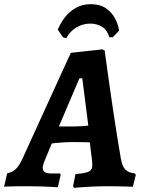

<svg xmlns="http://www.w3.org/2000/svg" viewBox="-58 -888 682 916"><path d="M518.8 -129.9Q525.4 -93.7 540 -79Q554.6 -64.3 586.1 -60.2L589.9 -54L575.8 3Q575.8 3 555 2.2Q534.3 1.5 506.7 1Q479.1 0.5 458.1 0.5Q417.6 0.5 379.9 2.3Q342.2 4.1 318.5 6.1Q294.9 8.2 294.9 8.2L290.6 0.3L302.2 -57.3Q351.9 -61.8 367.2 -70Q382.5 -78.2 382.5 -100.1Q382.5 -105.9 381.9 -113.4Q381.4 -120.9 380.3 -129.1L370.4 -208.8Q363.8 -209.3 346.2 -209.6Q328.6 -209.8 310.3 -210Q292.1 -210.2 282.6 -210.2Q268.1 -210.2 248.7 -209Q229.4 -207.7 212.5 -206.2Q195.7 -204.7 189.1 -203.6L156.3 -124.4Q145.9 -99.9 145.9 -87Q145.9 -60.4 185.4 -60.4H228.3L231.5 -54.3L217.9 5.6Q217.9 5.6 195.9 4.1Q173.9 2.5 141.4 1.5Q108.9 0.5 77.8 0.5Q52.2 0.5 25.2 0.7Q-1.8 1 -20.1 1.8Q-38.5 2.5 -38.5 2.5L-23.7 -61.4Q-0.6 -65.3 15.8 -80.1Q32.3 -95 48.3 -129L279.7 -636L430.7 -652.5L441.4 -647.1Q441.4 -647.1 444.9 -621.3Q448.4 -595.6 454.4 -552.1Q460.4 -508.6 468.2 -454.3Q476 -399.9 484.7 -342Q493.3 -284 502.3 -229Q511.4 -174 518.8 -129.9ZM222.9 -284.5H291.2Q307.2 -284.5 327.2 -285.8Q347.3 -287.2 363.3 -288.7L334.6 -514.3H320.9ZM372.4 -775.4Q337.3 -775.4 306.7 -757.3Q276.2 -739.1 257.9 -705.2L242.2 -710.7L217.6 -746.5Q230.5 -777.8 251.6 -805.3Q272.7 -832.8 303.6 -850.4Q334.6 -868.1 375.3 -868.1Q418.4 -868.1 446.3 -849.3Q474.2 -830.5 489.9 -801.8Q505.5 -773.1 510.3 -741.8L480.4 -710.7L463.8 -709.9Q454.4 -743.8 429.8 -759.6Q405.2 -775.4 372.4 -775.4Z"/></svg>

Font: Alegreya
Style: Italic
Weight: 400
Italic angle: -7°
Designer: Juan Pablo del Peral
Foundry: Huerta Tipografica
Version: Version 2.009